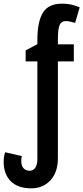

<svg xmlns="http://www.w3.org/2000/svg" viewBox="-29 -785 455 1048"><path d="M142 243Q68 243 29.5 204Q-9 165 -9 98Q-9 82 -6.5 68Q-4 54 -1 46L90 67Q89 72 88 78.5Q87 85 87 93Q87 120 99.5 133.5Q112 147 133 147Q153 147 164 130Q175 113 175 84V-450H111V-510L175 -544V-567Q175 -666 205 -715.5Q235 -765 310 -765Q336 -765 357.5 -760.5Q379 -756 406 -745L381 -660Q367 -664 354.5 -667Q342 -670 330 -670Q306 -670 296.5 -648.5Q287 -627 287 -573V-543H374V-450H287V78Q287 156 246 199.5Q205 243 142 243Z"/></svg>

Font: Noto Sans ExtraCondensed SemiBold
Style: Regular
Weight: 600
Width: 2
Designer: Monotype Design Team
Foundry: Monotype Imaging Inc.
Version: Version 2.013; ttfautohint (v1.8.4.7-5d5b)